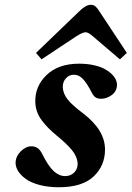

<svg xmlns="http://www.w3.org/2000/svg" viewBox="-20 -767 548 799"><path d="M44.9 -88.9Q44.9 -115.7 66.2 -137Q87.4 -158.2 110.8 -158.2Q140.1 -158.2 154.8 -127.9Q181.2 -75.2 203.6 -54.7Q226.1 -34.2 251 -34.2Q273.4 -34.2 288.3 -48.6Q303.2 -63 303.2 -85.9Q301.3 -116.2 278.8 -143.1Q256.3 -169.9 216.8 -202.1Q177.7 -233.9 153.3 -266.8Q128.9 -299.8 127 -339.8Q124 -406.2 173.1 -454.1Q222.2 -502 309.1 -502Q341.3 -502 368.7 -496.1Q396 -490.2 413.6 -481Q431.2 -471.7 443.6 -460Q456.1 -448.2 461.4 -436.8Q466.8 -425.3 466.8 -415Q466.8 -387.7 445.6 -371.8Q424.3 -356 400.9 -356Q386.7 -356 377.9 -361.6Q369.1 -367.2 361.8 -381.8Q340.8 -422.4 324.2 -439.2Q307.6 -456.1 288.1 -456.1Q268.1 -456.1 254.4 -441.2Q240.7 -426.3 241.2 -403.8Q242.7 -376.5 262.2 -352.3Q281.7 -328.1 326.2 -294.9Q417 -225.6 417 -145Q417 -77.1 369.4 -32.5Q321.8 12.2 225.1 12.2Q180.2 12.2 144.5 2.7Q108.9 -6.8 87.9 -22Q66.9 -37.1 55.9 -54.4Q44.9 -71.8 44.9 -88.9ZM129.9 -546.9 310.1 -720.2Q336.9 -747.1 357.9 -747.1Q369.6 -747.1 377.4 -740.2Q385.3 -733.4 394 -719.2L507.8 -546.9L479 -520L366.2 -616.2Q347.7 -632.8 335.9 -632.8Q324.7 -632.8 297.9 -616.2L152.8 -520Z"/></svg>

Font: Linguistics Pro
Style: Bold Italic
Weight: 700
Italic angle: -12°
Designer: Stefan Peev, Context Ltd
Foundry: Stefan Peev, Context Ltd
Version: Version 001.000